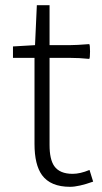

<svg xmlns="http://www.w3.org/2000/svg" viewBox="-20 -707 392 740"><path d="M250 13Q175 13 142 -32Q113 -72 113 -152V-484H30V-528L115 -533L122 -687H171V-533H248Q274 -533 324 -537Q327 -534 327 -508.5Q327 -483 324 -480Q286 -484 248 -484H171V-316V-148Q171 -93 189 -67Q210 -37 260 -37Q289 -37 325 -52L339 -7Q283 13 250 13Z"/></svg>

Font: GenSekiGothic TW L
Style: Regular
Weight: 300
Version: Version 1.501;PS 1;hotconv 16.6.51;makeotf.lib2.5.65220